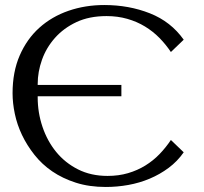

<svg xmlns="http://www.w3.org/2000/svg" viewBox="-20 -732 811 764"><path d="M395 -712Q493 -712 576.5 -679Q660 -646 711 -574L660 -525Q640 -555 614.5 -581Q589 -607 557 -626.5Q525 -646 486.5 -657Q448 -668 404 -668Q335 -668 284 -644Q233 -620 198.5 -581Q164 -542 147 -494Q130 -446 130 -398V-394H463V-349H130V-344Q130 -284 149 -227.5Q168 -171 203.5 -127.5Q239 -84 290.5 -58Q342 -32 408 -32Q452 -32 489.5 -43Q527 -54 558.5 -73.5Q590 -93 615 -119Q640 -145 660 -175L711 -126Q686 -90 651 -64Q616 -38 575.5 -21Q535 -4 490.5 4Q446 12 401 12Q335 12 282 -5Q229 -22 188 -50Q147 -78 117 -116Q87 -154 67.5 -195Q48 -236 39 -279Q30 -322 30 -361Q30 -446 58.5 -511.5Q87 -577 136.5 -621.5Q186 -666 252.5 -689Q319 -712 395 -712Z"/></svg>

Font: Tenor Sans
Style: Regular
Weight: 400
Designer: Denis Masharov
Foundry: Denis Masharov
Version: Version 1.1